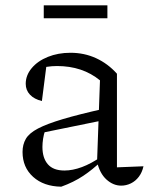

<svg xmlns="http://www.w3.org/2000/svg" viewBox="-20 -694 561 724"><path d="M437 6Q407 6 381.5 -17Q356 -40 346 -84L357 -391Q291 -445 195 -445Q176 -445 156.5 -442Q137 -439 119 -434L156 -454L138 -313Q109 -320 93 -337Q77 -354 77 -378Q77 -410 99.5 -437Q122 -464 160.5 -479.5Q199 -495 246 -495Q298 -495 342.5 -474.5Q387 -454 421 -416V-63L521 -67Q516 -44 503.5 -27.5Q491 -11 473.5 -2.5Q456 6 437 6ZM211 10Q145 9 105 -27Q65 -63 65 -121Q65 -149 77.5 -170.5Q90 -192 123.5 -209.5Q157 -227 217.5 -245Q278 -263 372 -284V-241L127 -191L151 -204Q145 -188 142.5 -171Q140 -154 140 -140Q140 -98 160.5 -74.5Q181 -51 223 -51Q254 -51 289 -64Q324 -77 363 -104V-87Q330 -55 294 -31Q258 -7 211 10ZM145 -625V-674H385V-625Z"/></svg>

Font: Piazzolla Thin Light
Style: Regular
Weight: 300
Version: Version 2.005